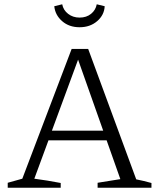

<svg xmlns="http://www.w3.org/2000/svg" viewBox="-20 -875 742 895"><path d="M615 -39Q650 -32 686 -22V0H435V-23L541 -40L477 -221H206L140 -42Q171 -38 201.5 -33Q232 -28 263 -22V0H16V-23L84 -42L314 -647H391ZM222 -266H461L344 -597ZM351 -748Q302 -748 269.5 -776.5Q237 -805 233 -846L270 -855Q275 -828 297.5 -810.5Q320 -793 351 -793Q383 -793 404.5 -810.5Q426 -828 431 -855L468 -846Q466 -805 433 -776.5Q400 -748 351 -748Z"/></svg>

Font: Piazzolla Light
Style: Regular
Weight: 300
Designer: Juan Pablo del Peral
Foundry: Huerta Tipografica
Version: Version 1.330